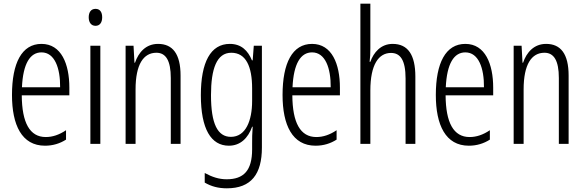

<svg xmlns="http://www.w3.org/2000/svg" viewBox="-20 -780 3169 1041"><path d="M205 -542C98 -542 45 -438 45 -265C45 -102 98 10 224 10C267 10 305 -2 338 -23V-74C301 -49 265 -37 228 -37C141 -37 99 -115 98 -263H356V-305C356 -432 313 -542 205 -542ZM205 -496C277 -496 307 -410 306 -307H99C105 -435 143 -496 205 -496Z M498 -732C473 -732 461 -713 461 -686C461 -659 474 -640 498 -640C521 -640 534 -658 534 -686C534 -713 523 -732 498 -732ZM524 -532H470V0H524Z M837 -542C771 -542 731 -496 712 -440H709L704 -532H661V0H715V-295C715 -431 758 -494 828 -494C879 -494 906 -452 906 -357V0H959V-370C959 -488 916 -542 837 -542Z M1226 -542C1122 -542 1069 -443 1069 -264C1069 -81 1124 10 1221 10C1283 10 1325 -31 1347 -93H1350C1347 -57 1347 -28 1347 -2V30C1347 146 1300 192 1209 192C1167 192 1131 180 1090 158V210C1126 231 1164 241 1210 241C1342 241 1400 164 1400 20V-532H1356L1350 -453H1346C1324 -506 1288 -542 1226 -542ZM1234 -494C1314 -494 1347 -419 1347 -300V-233C1347 -125 1312 -38 1232 -38C1160 -38 1124 -108 1124 -264C1124 -407 1155 -494 1234 -494Z M1672 -542C1565 -542 1512 -438 1512 -265C1512 -102 1565 10 1691 10C1734 10 1772 -2 1805 -23V-74C1768 -49 1732 -37 1695 -37C1608 -37 1566 -115 1565 -263H1823V-305C1823 -432 1780 -542 1672 -542ZM1672 -496C1744 -496 1774 -410 1773 -307H1566C1572 -435 1610 -496 1672 -496Z M1988 -519V-760H1934V0H1988V-289C1988 -430 2033 -493 2100 -493C2150 -493 2179 -455 2179 -354V0H2232V-365C2232 -482 2192 -542 2109 -542C2045 -542 2006 -496 1988 -445H1984C1987 -468 1988 -489 1988 -519Z M2503 -542C2396 -542 2343 -438 2343 -265C2343 -102 2396 10 2522 10C2565 10 2603 -2 2636 -23V-74C2599 -49 2563 -37 2526 -37C2439 -37 2397 -115 2396 -263H2654V-305C2654 -432 2611 -542 2503 -542ZM2503 -496C2575 -496 2605 -410 2604 -307H2397C2403 -435 2441 -496 2503 -496Z M2941 -542C2875 -542 2835 -496 2816 -440H2813L2808 -532H2765V0H2819V-295C2819 -431 2862 -494 2932 -494C2983 -494 3010 -452 3010 -357V0H3063V-370C3063 -488 3020 -542 2941 -542Z"/></svg>

Font: Noto Sans Devanagari UI ExtraCondensed Light
Style: Regular
Weight: 300
Width: 2
Designer: Jelle Bosma - Monotype Design Team
Foundry: Monotype Imaging Inc.
Version: Version 2.004